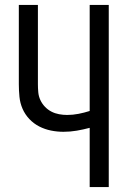

<svg xmlns="http://www.w3.org/2000/svg" viewBox="-20 -755 515 775"><path d="M342 0V-239Q316 -232 289.5 -227.5Q263 -223 236 -223Q211 -223 186 -228Q161 -233 138.5 -244.5Q116 -256 98.5 -274.5Q81 -293 71 -316Q61 -339 58.5 -364.5Q56 -390 56 -415V-735H133V-415Q133 -399 134.5 -382.5Q136 -366 143 -351Q150 -336 161.5 -324Q173 -312 187.5 -304.5Q202 -297 218.5 -294Q235 -291 251 -291Q274 -291 297 -295.5Q320 -300 342 -307V-735H419V0Z"/></svg>

Font: Iosevka QP
Style: Regular
Weight: 400
Designer: Belleve Invis
Foundry: Belleve Invis
Version: Version 20.0.0; ttfautohint (v1.8.4)